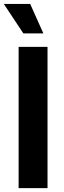

<svg xmlns="http://www.w3.org/2000/svg" viewBox="-30 -969 331 989"><path d="M214.8 -727.5V0H65.9V-727.5ZM90.3 -796.9 -10.3 -948.7H125.5L193.4 -796.9Z"/></svg>

Font: Inter-Bold
Style: Bold
Weight: 700
Designer: Rasmus Andersson
Foundry: rsms
Version: Version 4.000;git-a52131595